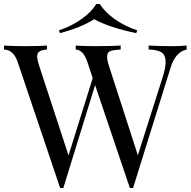

<svg xmlns="http://www.w3.org/2000/svg" viewBox="-27 -936 954 961"><path d="M832 -705Q877 -705 907 -708V-688Q852 -676 828 -601L639 5H631H623L449 -510L290 5H282H274L62 -624Q41 -687 -7 -688V-708Q34 -705 100 -705Q172 -705 208 -708V-688Q181 -686 170 -678Q159 -670 159 -653Q159 -639 170 -604L316 -158L437 -545L411 -624Q391 -686 352 -688V-708Q388 -705 449 -705Q535 -705 577 -708V-688Q538 -686 523.5 -679.5Q509 -673 509 -652Q509 -634 519 -604L663 -159L786 -546Q802 -595 802 -626Q802 -659 782.5 -673Q763 -687 717 -688V-708Q774 -705 832 -705ZM660 -784 655 -770Q518 -799 444 -840Q384 -800 273 -770L268 -784Q331 -805 381 -840.5Q431 -876 455 -916H473Q497 -876 547 -840.5Q597 -805 660 -784Z"/></svg>

Font: Playfair Display
Style: Regular
Weight: 400
Designer: Claus Eggers S?rensen
Foundry: Claus Eggers S?rensen
Version: Version 1.003